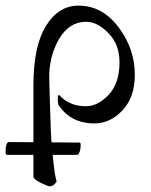

<svg xmlns="http://www.w3.org/2000/svg" viewBox="-52 -443 539 686"><path d="M429.7 -175.8Q429.7 -95.7 385.7 -48.8Q341.8 -2 285.2 -2Q200.2 -2 156.2 -69.3Q154.3 -77.1 154.3 -92.8Q154.3 -103.5 159.2 -103.5Q160.2 -103.5 169.4 -93.8Q178.7 -84 201.2 -73.7Q223.6 -63.5 254.9 -63.5Q297.9 -63.5 336.4 -104.5Q375 -145.5 375 -220.7Q375 -284.2 335.4 -324.7Q295.9 -365.2 255.9 -365.2Q194.3 -365.2 158.2 -302.2Q122.1 -239.3 124 -160.2Q124 -141.6 126 -86.9Q127.9 -32.2 128.9 0Q129.9 50.8 137.2 120.6Q144.5 190.4 150.4 206.1Q138.7 222.7 126 222.7Q119.1 222.7 93.3 210Q67.4 197.3 67.4 187.5V-137.7Q67.4 -278.3 112.3 -350.6Q157.2 -422.9 228.5 -422.9Q313.5 -422.9 371.6 -345.7Q429.7 -268.6 429.7 -175.8ZM-19.5 64.5 230.5 66.4Q232.4 65.4 234.4 67.4Q236.3 69.3 236.3 73.2Q236.3 88.9 232.9 98.1Q229.5 107.4 226.6 109.4L222.7 110.4H-25.4Q-26.4 110.4 -27.3 110.4Q-28.3 110.4 -30.3 107.9Q-32.2 105.5 -32.2 101.6Q-32.2 64.5 -19.5 64.5Z"/></svg>

Font: Crimson Text
Style: Roman
Weight: 400
Version: Version 0.13